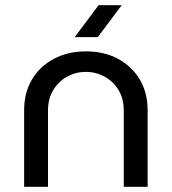

<svg xmlns="http://www.w3.org/2000/svg" viewBox="-20 -720 662 740"><path d="M73 0V-295Q73 -363 103.5 -414Q134 -465 188 -493.5Q242 -522 311 -522Q381 -522 434.5 -493.5Q488 -465 518.5 -414Q549 -363 549 -295V0H457V-294Q457 -340 436.5 -373.5Q416 -407 382.5 -425Q349 -443 311 -443Q273 -443 239.5 -425Q206 -407 185.5 -373.5Q165 -340 165 -294V0ZM268 -577 360 -700H449L357 -577Z"/></svg>

Font: MuseoModerno Thin
Style: Regular
Weight: 400
Version: Version 1.003